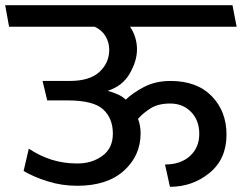

<svg xmlns="http://www.w3.org/2000/svg" viewBox="-31 -700 932 740"><path d="M470 -597Q483 -579 490 -556Q497 -533 497 -510Q497 -465 469 -416.5Q441 -368 384 -350Q406 -344 423.5 -336Q441 -328 454 -316Q479 -341 523.5 -364.5Q568 -388 626 -388Q728 -388 785 -329.5Q842 -271 842 -181Q842 -87 776.5 -33.5Q711 20 624 20L605 -66Q665 -66 701 -98.5Q737 -131 737 -184Q737 -236 705.5 -268.5Q674 -301 625 -301Q579 -301 549.5 -282.5Q520 -264 501 -242Q506 -229 508.5 -214.5Q511 -200 511 -187Q511 -100 446.5 -42Q382 16 267 16Q207 16 153 -1Q99 -18 60 -41L80 -127Q122 -99 168 -84.5Q214 -70 265 -70Q321 -69 362.5 -98.5Q404 -128 404 -185Q404 -244 366.5 -278.5Q329 -313 229 -313H151L133 -388H237Q315 -388 352.5 -423Q390 -458 390 -508Q390 -536 376 -560Q362 -584 334 -597H4L-11 -680H865L881 -597Z"/></svg>

Font: Palanquin Medium
Style: Regular
Weight: 500
Designer: Pria Ravichandran
Version: Version 1.0.4